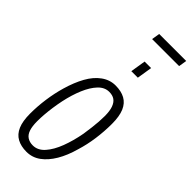

<svg xmlns="http://www.w3.org/2000/svg" viewBox="-284 -911 960 960"><g transform="rotate(45 195.5 -431.0)"><path d="M147 12Q108 12 80.5 -3Q53 -18 39 -50.5Q25 -83 25 -136Q25 -188 32.5 -241Q40 -294 54 -342Q71 -401 95.5 -445Q120 -489 154 -513.5Q188 -538 228 -538Q268 -538 295.5 -523Q323 -508 337 -475.5Q351 -443 351 -389Q351 -336 343.5 -282Q336 -228 321 -180Q305 -122 279.5 -79Q254 -36 221 -12Q188 12 147 12ZM147 -33Q182 -33 209 -63.5Q236 -94 255 -144Q274 -194 285 -254Q289 -281 292 -305Q295 -329 296.5 -350.5Q298 -372 298 -391Q298 -427 290 -449.5Q282 -472 267 -482.5Q252 -493 228 -493Q196 -493 170.5 -466Q145 -439 126 -394Q107 -349 95 -293Q89 -264 85 -236Q81 -208 79 -182.5Q77 -157 77 -134Q77 -99 84.5 -76.5Q92 -54 108 -43.5Q124 -33 147 -33ZM233 -644 246 -725H292L279 -644ZM193 -831 200 -874H391L384 -831Z"/></g></svg>

Font: Archivo ExtraCondensed ExtraLight
Style: Italic
Weight: 250
Width: 2
Italic angle: -10°
Designer: Hector Gatti
Foundry: Omnibus-Type
Version: Version 2.001